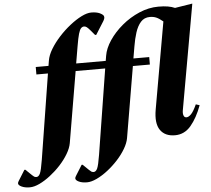

<svg xmlns="http://www.w3.org/2000/svg" viewBox="-186 -818 1235 1126"><g transform="rotate(-5 432.0 -255.0)"><path d="M-56 240Q-84 240 -103.5 231Q-123 222 -123 211Q-123 205 -117 196L-79 135H-73L-38 169Q-31 176 -25.5 179.5Q-20 183 -12 183Q1 183 9.5 165Q18 147 28 85L108 -416H40V-460H115L120 -490Q125 -522 146.5 -557.5Q168 -593 199 -627Q230 -661 265.5 -689Q301 -717 334 -733.5Q367 -750 392 -750Q422 -750 442 -741Q456 -734 461 -728.5Q466 -723 466 -715Q466 -707 459 -695L410 -617H403L382 -642Q367 -660 359 -666Q351 -672 343 -672Q333 -672 325 -664Q317 -656 310 -632Q303 -608 295 -560L278 -460H452L457 -490Q464 -533 494.5 -578.5Q525 -624 571.5 -663Q618 -702 674 -726Q730 -750 787 -750Q820 -750 843 -746Q866 -742 884 -734L984 -750H987L877 -131Q874 -113 878.5 -101Q883 -89 895 -89Q908 -89 923 -104.5Q938 -120 956 -160L978 -153Q951 -80 913 -35Q875 10 819 10Q760 10 732.5 -30Q705 -70 719 -150L809 -661Q786 -680 769.5 -687Q753 -694 732 -694Q699 -694 678.5 -671Q658 -648 646 -610.5Q634 -573 627 -530L615 -460H708V-416H608L537 2Q532 31 512.5 64Q493 97 464.5 128Q436 159 403 184.5Q370 210 338 225Q306 240 281 240Q252 240 233 231Q214 222 214 211Q214 205 220 196L258 135H264L299 169Q306 176 311.5 179.5Q317 183 325 183Q338 183 346.5 165Q355 147 365 85L445 -416H271L200 2Q195 31 175.5 64Q156 97 127.5 128Q99 159 66 184.5Q33 210 1.5 225Q-30 240 -56 240Z"/></g></svg>

Font: Spectral SC ExtraBold
Style: Italic
Weight: 800
Italic angle: -10°
Designer: Jean-Baptiste Levee
Foundry: Production Type
Version: Version 2.001